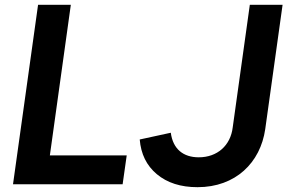

<svg xmlns="http://www.w3.org/2000/svg" viewBox="-20 -765 1197 797"><path d="M489 0 506 -120H187L274 -745H138L34 0ZM800 12C958 12 1061 -90 1081 -229L1153 -745H1017L946 -236C937 -161 882 -112 805 -112C741 -112 698 -146 689 -214L560 -186C565 -126 588 -78 631 -42C674 -6 730 12 800 12Z"/></svg>

Font: Plus Jakarta Sans
Style: Bold Italic
Weight: 700
Italic angle: -8°
Designer: Gumpita Rahayu
Foundry: Tokotype
Version: Version 2.071;gftools[0.9.30]